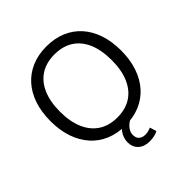

<svg xmlns="http://www.w3.org/2000/svg" viewBox="-236 -881 1240 1240"><g transform="rotate(-45 383.5 -261.0)"><path d="M383.5 8.9Q309.6 8.9 250.1 -16.3Q190.5 -41.5 148.4 -89Q106.2 -136.5 83.6 -203.2Q60.9 -269.9 60.9 -353Q60.9 -436.5 83.3 -503Q105.7 -569.5 147.8 -616.5Q189.9 -663.5 249.5 -688.7Q309.1 -713.9 383.5 -713.9Q457.8 -713.9 517.4 -689Q577 -664 619.4 -617Q661.7 -570 684.1 -503.5Q706.6 -437 706.6 -354Q706.6 -270.5 683.9 -203.5Q661.2 -136.5 619.1 -89Q577 -41.5 517.4 -16.3Q457.8 8.9 383.5 8.9ZM383.5 -64.5Q458.5 -64.5 511.2 -98.5Q563.8 -132.4 591.8 -197.1Q619.7 -261.8 619.7 -353Q619.7 -444.7 592 -508.9Q564.3 -573 511.7 -606.8Q459.1 -640.5 383.5 -640.5Q309.4 -640.5 256.5 -606.8Q203.6 -573 175.7 -508.6Q147.7 -444.1 147.7 -353Q147.7 -262.3 175.7 -197.6Q203.6 -133 256.5 -98.7Q309.4 -64.5 383.5 -64.5ZM421.5 192.3Q373.9 192.3 345 165.9Q316.2 139.5 316.2 94.7Q316.2 54.8 341.8 19.6Q367.4 -15.6 411.8 -36.2L440.3 0Q424.9 6.5 409.5 18.8Q394.2 31.1 384.1 48.2Q374 65.3 374 86Q374 114.2 390.8 128Q407.6 141.8 432.1 141.8Q445.6 141.8 458.6 138.8Q471.6 135.8 485.6 129.7L499.5 175.3Q485.3 183.3 465.6 187.8Q445.9 192.3 421.5 192.3Z"/></g></svg>

Font: Nunito Sans 12pt ExtraLight
Style: Regular
Weight: 200
Designer: Vernon Adams
Foundry: Vernon Adams
Version: Version 3.101;gftools[0.9.27]